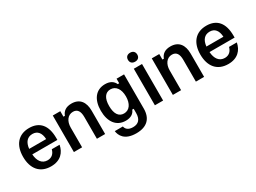

<svg xmlns="http://www.w3.org/2000/svg" viewBox="-46 -1392 3035 2275"><g transform="rotate(-30 1471.0 -254.5)"><path d="M266.7 12.5C396.7 12.5 461.7 -63.3 480 -160H373.3C360 -107.5 325 -70.8 266.7 -70.8C190 -70.8 148.3 -131.7 142.5 -222.5H485.8V-250C485.8 -421.7 407.5 -512.5 265 -512.5C114.2 -512.5 33.3 -410 33.3 -250.8C33.3 -90.8 114.2 12.5 266.7 12.5ZM143.3 -297.5C152.5 -385 194.2 -431.7 264.2 -431.7C332.5 -431.7 371.7 -384.2 375.8 -297.5Z M695.8 0V-270C695.8 -354.2 738.3 -419.2 811.7 -419.2C871.7 -419.2 898.3 -375.8 898.3 -298.3V0H1010.8V-319.2C1010.8 -435 958.3 -512.5 844.2 -512.5C767.5 -512.5 725 -478.3 705.8 -425H685.8V-500H583.3V0Z M1337.5 178.3C1484.2 178.3 1558.3 102.5 1558.3 -32.5V-500H1455.8V-437.5H1435.8C1416.7 -480 1377.5 -512.5 1304.2 -512.5C1174.2 -512.5 1104.2 -413.3 1104.2 -264.2C1104.2 -110 1177.5 -13.3 1304.2 -13.3C1375 -13.3 1416.7 -44.2 1433.3 -90H1453.3V-32.5C1453.3 54.2 1413.3 95.8 1339.2 95.8C1271.7 95.8 1243.3 62.5 1237.5 27.5H1126.7C1134.2 85.8 1173.3 178.3 1337.5 178.3ZM1327.5 -98.3C1258.3 -98.3 1217.5 -154.2 1217.5 -263.3C1217.5 -370 1258.3 -427.5 1328.3 -427.5C1402.5 -427.5 1447.5 -362.5 1447.5 -263.3C1447.5 -165 1403.3 -98.3 1327.5 -98.3Z M1748.3 -564.2C1789.2 -564.2 1811.7 -588.3 1811.7 -625C1811.7 -661.7 1789.2 -686.7 1748.3 -686.7C1706.7 -686.7 1684.2 -661.7 1684.2 -625C1684.2 -588.3 1706.7 -564.2 1748.3 -564.2ZM1804.2 0V-500H1691.7V0Z M2050 0V-270C2050 -354.2 2092.5 -419.2 2165.8 -419.2C2225.8 -419.2 2252.5 -375.8 2252.5 -298.3V0H2365V-319.2C2365 -435 2312.5 -512.5 2198.3 -512.5C2121.7 -512.5 2079.2 -478.3 2060 -425H2040V-500H1937.5V0Z M2691.7 12.5C2821.7 12.5 2886.7 -63.3 2905 -160H2798.3C2785 -107.5 2750 -70.8 2691.7 -70.8C2615 -70.8 2573.3 -131.7 2567.5 -222.5H2910.8V-250C2910.8 -421.7 2832.5 -512.5 2690 -512.5C2539.2 -512.5 2458.3 -410 2458.3 -250.8C2458.3 -90.8 2539.2 12.5 2691.7 12.5ZM2568.3 -297.5C2577.5 -385 2619.2 -431.7 2689.2 -431.7C2757.5 -431.7 2796.7 -384.2 2800.8 -297.5Z"/></g></svg>

Font: Familjen Grotesk Medium
Style: Regular
Weight: 500
Designer: Anders Wikstroem, Jonas Baeckman, Matilda Gysing, Kristian Moeller
Foundry: Familjen STHLM AB
Version: Version 2.000